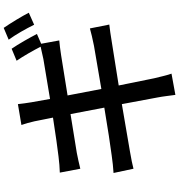

<svg xmlns="http://www.w3.org/2000/svg" viewBox="15 -915 970 1040"><g transform="rotate(-90 500.0 -395.0)"><path d="M869 -860 805 -833C833 -795 865 -738 886 -695L951 -724C933 -760 895 -822 869 -860ZM83 -265 106 -157C128 -163 159 -169 199 -176L456 -220L492 -27C498 3 501 35 506 70L621 49C611 19 603 -16 596 -45L557 -237L790 -274C828 -280 864 -286 887 -288L866 -393C843 -386 810 -379 772 -371L538 -331L503 -514L721 -549C749 -553 783 -558 801 -559L783 -657L836 -680C816 -719 781 -781 756 -817L691 -790C716 -754 747 -699 767 -660L700 -645L484 -609L466 -710C462 -733 458 -764 456 -783L343 -764C351 -742 357 -719 363 -693L383 -593C292 -579 209 -567 172 -563C141 -559 113 -557 85 -556L106 -445C138 -453 162 -458 192 -464L402 -498L437 -315C329 -297 227 -281 178 -275C150 -271 108 -266 83 -265Z"/></g></svg>

Font: Noto Sans CJK TC Medium
Style: Regular
Weight: 500
Designer: Ryoko NISHIZUKA 西塚涼子 (kana, bopomofo & ideographs); Paul D. Hunt (Latin, Greek & Cyrillic); Sandoll Communications 산돌커뮤니
Foundry: Adobe
Version: Version 2.004;hotconv 1.0.118;makeotfexe 2.5.65603